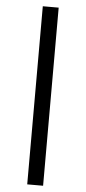

<svg xmlns="http://www.w3.org/2000/svg" viewBox="-61 -834 442 988"><g transform="rotate(5 160.0 -340.0)"><path d="M201 -800V120H119V-800Z"/></g></svg>

Font: Carrois Gothic
Style: Regular
Weight: 400
Designer: Ralph du Carrois
Foundry: Ralph du Carrois
Version: Version 1.001